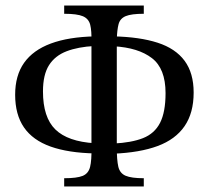

<svg xmlns="http://www.w3.org/2000/svg" viewBox="-20 -677 758 697"><path d="M502 0H213V-30Q259 -30 280 -38.5Q301 -47 307 -71Q313 -95 312 -141V-525Q313 -565 307.5 -587Q302 -609 281 -618Q260 -627 213 -627V-657H502V-627Q457 -627 436.5 -618.5Q416 -610 410.5 -589.5Q405 -569 404 -533V-141Q404 -96 409.5 -72Q415 -48 436 -39Q457 -30 502 -30ZM324 -157 325 -120Q228 -122 163.5 -145Q99 -168 67 -214.5Q35 -261 35 -333Q35 -403 67.5 -449Q100 -495 164.5 -519Q229 -543 325 -545L323 -510Q264 -507 222 -491Q180 -475 158 -440.5Q136 -406 136 -345Q136 -251 181 -207Q226 -163 324 -157ZM391 -119 392 -156Q457 -159 499 -175.5Q541 -192 561 -231Q581 -270 581 -339Q581 -428 531.5 -466Q482 -504 393 -509L391 -545Q487 -543 552 -522Q617 -501 650 -456.5Q683 -412 683 -341Q683 -267 650 -219Q617 -171 552.5 -147Q488 -123 391 -119Z"/></svg>

Font: STIX Two Text
Style: Regular
Weight: 400
Designer: Ross Mills, John Hudson & Paul Hanslow, Tiro Typeworks Ltd; with prior portions MicroPress Inc., and Coen Hoffman.
Foundry: Tiro Typeworks Ltd
Version: Version 2.13 b171